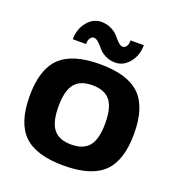

<svg xmlns="http://www.w3.org/2000/svg" viewBox="-130 -810 856 926"><g transform="rotate(20 298.0 -347.0)"><path d="M93.5 -448.5Q157 -510 298 -510Q439 -510 502.5 -448.5Q566 -387 566 -250Q566 -113 502.5 -51.5Q439 10 298 10Q157 10 93.5 -51.5Q30 -113 30 -250Q30 -387 93.5 -448.5ZM206.5 -366Q178 -330 178 -250Q178 -170 206.5 -134Q235 -98 298 -98Q361 -98 389.5 -134Q418 -170 418 -250Q418 -330 389.5 -366Q361 -402 298 -402Q235 -402 206.5 -366ZM132 -578Q132 -630 162 -667Q192 -704 234 -704Q263 -704 286.5 -692Q310 -680 321.5 -665.5Q333 -651 346 -638.5Q359 -626 370 -626Q381 -626 388.5 -637Q396 -648 396 -668H464Q464 -616 434 -579Q404 -542 362 -542Q333 -542 310 -554Q287 -566 275.5 -581Q264 -596 250.5 -608Q237 -620 226 -620Q215 -620 207.5 -609Q200 -598 200 -578Z"/></g></svg>

Font: Fivo Sans Modern
Style: Regular
Weight: 700
Designer: Alexander Slobzheninov
Foundry: Alexander Slobzheninov
Version: 1.0